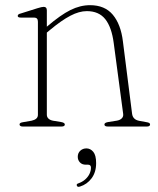

<svg xmlns="http://www.w3.org/2000/svg" viewBox="-20 -489 612 742"><path d="M161 -449V-46Q161 -36.5 167.5 -30.5Q174 -24.5 185 -22.5L215.5 -17.5Q230.5 -15 230.5 -8Q230.5 0 217.5 0H68Q62 0 58.8 -2.2Q55.5 -4.5 55.5 -8Q55.5 -12 59.2 -14Q63 -16 70 -17L102 -22.5Q113.5 -25 120 -30.5Q126.5 -36 126.5 -45.5V-405Q126.5 -413 123 -417Q119.5 -421 110.5 -421H61.5Q54 -421 51.2 -422.8Q48.5 -424.5 48.5 -427.5Q48.5 -430.5 51 -433Q53.5 -435.5 60.5 -437L124 -457Q133 -460 139.2 -461.2Q145.5 -462.5 149 -462.5Q155 -462.5 158 -459.2Q161 -456 161 -449ZM149.5 -353.5 136.5 -365 163 -387.5Q214.5 -431.5 252.2 -450.2Q290 -469 328 -469Q385 -469 416 -432Q447 -395 455 -329L490.5 -49Q492 -38 498.8 -31.2Q505.5 -24.5 518 -22L545.5 -17Q552.5 -16 556.2 -14Q560 -12 560 -8Q560 -4.5 557 -2.2Q554 0 547.5 0H397Q383.5 0 383.5 -8Q383.5 -15 398.5 -17.5L430.5 -22.5Q443.5 -24.5 450.5 -31.5Q457.5 -38.5 456 -49L419.5 -322.5Q411.5 -384 386.8 -415Q362 -446 315.5 -446Q286 -446 252 -428.2Q218 -410.5 173.5 -373.5ZM312 147.5Q297 147.5 288.8 138.5Q280.5 129.5 280.5 117Q280.5 102.5 290.2 93.5Q300 84.5 314 84.5Q329.5 84.5 340.5 97.8Q351.5 111 351.5 141.5Q351.5 176.5 334 200Q316.5 223.5 289 232Q284 233.5 281.2 232.8Q278.5 232 277 228.5Q275.5 225.5 277.2 223Q279 220.5 283 219.5Q298.5 214 309.2 204.5Q320 195 325.8 183Q331.5 171 331.5 159Q331.5 147.5 320.5 147.5Z"/></svg>

Font: Fraunces Thin
Style: Regular
Weight: 250
Version: Version 1.000;[b76b70a41]